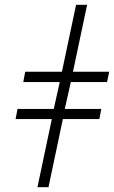

<svg xmlns="http://www.w3.org/2000/svg" viewBox="-20 -780 475 800"><path d="M136 0 196 -284H45L53 -326H204L229 -438H77L85 -481H238L297 -760H343L284 -481H435L426 -438H275L250 -326H402L394 -284H242L182 0Z"/></svg>

Font: Noto Serif ExtraCondensed Light
Style: Italic
Weight: 300
Width: 2
Italic angle: -12°
Designer: Monotype Design Team
Foundry: Monotype Imaging Inc.
Version: Version 2.014; ttfautohint (v1.8.4.7-5d5b)